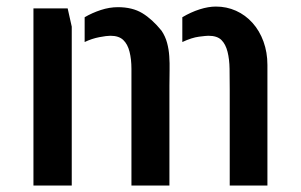

<svg xmlns="http://www.w3.org/2000/svg" viewBox="-20 -577 936 597"><path d="M190.4 -550.8 203.1 -494.1V0H84V-550.8ZM651.4 -556.6Q684.6 -556.6 713.9 -543.5Q743.2 -530.3 765.1 -505.9Q787.1 -481.4 799.3 -447.8Q811.5 -414.1 811.5 -375V0H694.3V-299.8Q694.3 -333 693.8 -362.8Q693.4 -392.6 687.5 -416Q681.6 -439.5 668.5 -452.6Q655.3 -465.8 627.9 -465.8Q621.1 -465.8 598.6 -462.9Q576.2 -460 546.9 -446.3V-523.4Q573.2 -539.1 600.6 -547.9Q627.9 -556.6 651.4 -556.6ZM482.4 -481.4Q494.1 -463.9 499.5 -443.8Q504.9 -423.8 506.3 -402.3Q507.8 -380.9 507.3 -357.9Q506.8 -335 506.8 -309.6V0H388.7V-299.8Q388.7 -333 388.7 -362.8Q388.7 -392.6 382.8 -416Q377 -439.5 363.3 -452.6Q349.6 -465.8 323.2 -465.8Q311.5 -465.8 288.6 -461.4Q265.6 -457 243.2 -446.3V-523.4Q266.6 -537.1 293.5 -545.9Q320.3 -554.7 346.7 -554.7Q391.6 -554.7 422.4 -536.1Q453.1 -517.6 482.4 -481.4Z"/></svg>

Font: Allerta
Style: Stencil
Weight: 400
Designer: Matt McInerney
Foundry: Matt McInerney
Version: Version 1.0